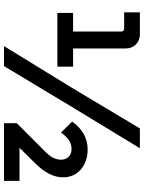

<svg xmlns="http://www.w3.org/2000/svg" viewBox="104 -844 740 989"><g transform="rotate(90 474.5 -350.0)"><path d="M143 -307V-603Q143 -610 139 -614.5Q135 -619 128 -619H44V-700H157Q189 -700 209.5 -679.5Q230 -659 230 -628V-307ZM47 -275V-356H324V-275ZM218 0 434 -352 642 -700H744L518 -328L321 0ZM615 0V-66L760 -211Q784 -234 793.5 -254Q803 -274 803 -294Q803 -318 788 -333Q773 -348 748 -348Q723 -348 703 -334.5Q683 -321 663 -294L607 -351Q633 -389 669.5 -410Q706 -431 751 -431Q792 -431 824.5 -415Q857 -399 875.5 -370.5Q894 -342 894 -304Q894 -270 877 -235Q860 -200 821 -160L717 -55L713 -80H912V0Z"/></g></svg>

Font: SUSE SemiBold
Style: Regular
Weight: 600
Designer: Rene Bieder
Foundry: SUSE
Version: Version 1.000